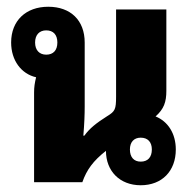

<svg xmlns="http://www.w3.org/2000/svg" viewBox="-20 -540 574 569"><path d="M81 0H224C237 -37 256 -63 294 -93C294 -33 335 9 397 9C460 9 501 -33 501 -97C501 -144 478 -180 441 -195C466 -217 473 -238 473 -271V-512H324V-254C324 -216 321 -210 298 -196C265 -175 246 -160 230 -138H227C230 -174 231 -200 231 -225V-414C231 -480 189 -520 123 -520C57 -520 13 -479 13 -414C13 -361 43 -321 87 -311C83 -295 81 -282 81 -266ZM117 -378C97 -378 84 -391 84 -414C84 -437 97 -450 117 -450C138 -450 150 -437 150 -414C150 -391 138 -378 117 -378ZM397 -61C377 -61 365 -74 365 -97C365 -119 377 -132 397 -132C418 -132 430 -119 430 -97C430 -74 418 -61 397 -61Z"/></svg>

Font: Noto Sans Thai Looped UI Narrow ExtraBold
Style: Regular
Weight: 800
Width: 4
Designer: Cadson Demak Team
Foundry: Cadson Demak Co., Ltd.
Version: Version 1.000